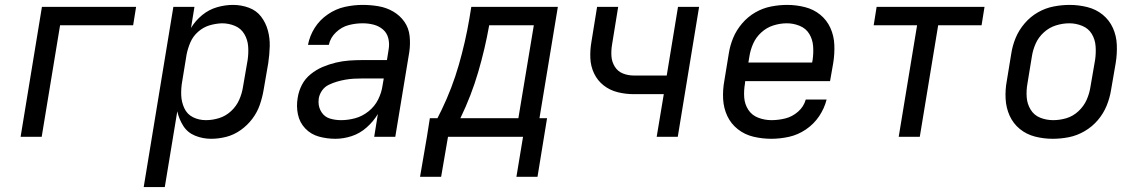

<svg xmlns="http://www.w3.org/2000/svg" viewBox="-20 -558 4648 783"><path d="M64 0H150L225 -455H523L535 -530H151Z M566 205H652L703 -104Q710 -72 727.5 -44.5Q745 -17 776 -4.5Q807 8 841 8Q872 8 903 0Q934 -8 961.5 -27.5Q989 -47 1009 -73.5Q1029 -100 1039.5 -130.5Q1050 -161 1055 -191L1074 -301Q1079 -335 1080 -368.5Q1081 -402 1072.5 -433.5Q1064 -465 1045 -490Q1026 -515 995 -526.5Q964 -538 930 -538Q898 -538 865 -528.5Q832 -519 804.5 -496.5Q777 -474 759 -444L773 -530H687ZM820 -68Q791 -68 767 -80Q743 -92 731.5 -117Q720 -142 719 -170Q718 -198 723 -226L741 -336Q746 -361 756.5 -385.5Q767 -410 788 -428.5Q809 -447 834 -454.5Q859 -462 885 -463Q913 -463 938 -452.5Q963 -442 976.5 -419Q990 -396 992 -369Q994 -342 990 -314L971 -204Q967 -177 955.5 -151Q944 -125 922.5 -105Q901 -85 874 -76.5Q847 -68 820 -68Z M1348 8Q1381 8 1414.5 -3Q1448 -14 1475.5 -38.5Q1503 -63 1521 -93L1506 0H1592L1649 -345Q1654 -378 1650.5 -411Q1647 -444 1629 -469.5Q1611 -495 1583.5 -511Q1556 -527 1524 -532.5Q1492 -538 1459 -538Q1423 -538 1386.5 -530Q1350 -522 1317 -499.5Q1284 -477 1263.5 -444.5Q1243 -412 1236 -375H1321Q1327 -404 1350 -426Q1373 -448 1401.5 -455.5Q1430 -463 1459 -463Q1482 -463 1503.5 -457.5Q1525 -452 1541.5 -438Q1558 -424 1563.5 -402Q1569 -380 1565 -357L1558 -313H1456Q1430 -313 1403 -311Q1376 -309 1349 -302.5Q1322 -296 1296 -285Q1270 -274 1247 -255.5Q1224 -237 1211 -211.5Q1198 -186 1194 -159Q1188 -125 1195 -91.5Q1202 -58 1225 -34Q1248 -10 1280.5 -1Q1313 8 1348 8Q1348 8 1348 8Q1348 8 1348 8Q1348 8 1348 8Q1348 8 1348 8ZM1371 -68Q1347 -68 1325.5 -74.5Q1304 -81 1291.5 -100Q1279 -119 1279 -142Q1279 -149 1280 -157Q1283 -174 1293.5 -189Q1304 -204 1320.5 -212Q1337 -220 1354 -225Q1371 -230 1388 -233Q1405 -236 1422 -237Q1439 -238 1456 -238H1545L1540 -209Q1536 -180 1522 -152Q1508 -124 1483 -104Q1458 -84 1429 -76Q1400 -68 1371 -68Z M2086 163H2172L2211 -76H2180L2255 -530H1902L1894 -481Q1878 -387 1851 -293Q1824 -199 1781 -110L1764 -76H1733L1721 0H2113ZM2094 -76H1857L1858 -77Q1902 -168 1930 -263.5Q1958 -359 1975 -455H2157ZM1693 163H1779L1807 0H1721Z M2658 0H2744L2831 -530H2745L2699 -250H2565Q2541 -250 2520 -258.5Q2499 -267 2487 -286.5Q2475 -306 2473.5 -329Q2472 -352 2476 -376L2501 -530H2415L2392 -388Q2386 -354 2387.5 -320.5Q2389 -287 2403 -258Q2417 -229 2442 -209.5Q2467 -190 2499 -182Q2531 -174 2565 -174H2687Z M3126 8Q3161 8 3197.5 0Q3234 -8 3266.5 -30Q3299 -52 3320.5 -84Q3342 -116 3351 -152H3266Q3258 -123 3234.5 -102.5Q3211 -82 3182.5 -75Q3154 -68 3126 -68Q3098 -68 3072 -78Q3046 -88 3031.5 -110.5Q3017 -133 3015 -160.5Q3013 -188 3018 -217L3019 -227H3365L3378 -301Q3384 -338 3382.5 -375Q3381 -412 3366.5 -444Q3352 -476 3325 -498Q3298 -520 3262.5 -529Q3227 -538 3190 -538Q3158 -538 3124.5 -531.5Q3091 -525 3060.5 -507.5Q3030 -490 3006.5 -462.5Q2983 -435 2970 -403.5Q2957 -372 2952 -339L2934 -229Q2927 -191 2929 -154Q2931 -117 2946 -85Q2961 -53 2989 -31Q3017 -9 3052.5 -0.5Q3088 8 3126 8ZM3292 -303H3032L3036 -327Q3040 -354 3051.5 -380Q3063 -406 3085 -426Q3107 -446 3134.5 -454.5Q3162 -463 3189 -463Q3216 -463 3241.5 -452.5Q3267 -442 3280.5 -419.5Q3294 -397 3296 -369.5Q3298 -342 3294 -314Z M3645 0H3731L3806 -455H3983L3995 -530H3555L3543 -455H3720Z M4273 8Q4306 8 4339 1.5Q4372 -5 4403 -23Q4434 -41 4457 -68Q4480 -95 4493 -127Q4506 -159 4511 -191L4530 -301Q4536 -338 4534.5 -375Q4533 -412 4518.5 -444Q4504 -476 4477 -498Q4450 -520 4414.5 -529Q4379 -538 4342 -538Q4310 -538 4276.5 -531.5Q4243 -525 4212.5 -507.5Q4182 -490 4158.5 -462.5Q4135 -435 4122 -403.5Q4109 -372 4104 -339L4086 -229Q4079 -192 4081 -155Q4083 -118 4097.5 -86Q4112 -54 4139 -32Q4166 -10 4201 -1Q4236 8 4273 8ZM4275 -68Q4247 -68 4222 -78Q4197 -88 4183 -111Q4169 -134 4167 -161.5Q4165 -189 4170 -217L4188 -327Q4192 -354 4203.5 -380Q4215 -406 4237 -426Q4259 -446 4286.5 -454.5Q4314 -463 4341 -463Q4368 -463 4393.5 -452.5Q4419 -442 4432.5 -419.5Q4446 -397 4448 -369.5Q4450 -342 4446 -314L4427 -204Q4423 -177 4411.5 -151Q4400 -125 4378 -104.5Q4356 -84 4329 -76Q4302 -68 4275 -68Z"/></svg>

Font: Iosevka Sparkle Oblique
Style: Regular
Weight: 400
Italic angle: -9°
Designer: Belleve Invis
Foundry: Belleve Invis
Version: Version 4.5.0; ttfautohint (v1.8.3)